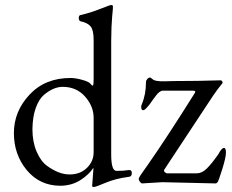

<svg xmlns="http://www.w3.org/2000/svg" viewBox="-20 -724 923 763"><path d="M745.1 -363.8H627.9Q613.8 -363.8 598.1 -341.8Q593.8 -335.9 586.9 -326.7Q580.1 -317.4 576.2 -311.5Q572.3 -305.7 563 -295.9Q554.7 -286.1 548.8 -286.1Q543 -286.1 541.5 -293.9Q540 -301.8 543 -308.1Q560.1 -348.1 560.1 -397.9Q560.1 -404.3 565.4 -410.2Q571.3 -416 575.2 -416Q579.1 -416 587.9 -408.2Q596.7 -400.4 632.8 -400.9L670.9 -401.9Q766.1 -401.9 856.9 -404.8Q860.8 -404.8 863.3 -400.4Q865.7 -396 863.8 -393.1Q843.8 -369.1 826.2 -342.8L632.8 -49.8Q629.9 -44.9 634.8 -40Q639.6 -35.2 645 -35.2H762.2Q782.2 -35.2 801.8 -54.2Q821.3 -73.2 848.1 -111.8Q860.4 -135.7 870.1 -136.2Q877.9 -136.2 877.9 -117.7Q877.9 -98.6 863.3 -51.8Q848.6 -4.9 844.7 0Q840.8 4.9 835.9 4.9L625 0L544.9 4.9Q541 4.9 536.1 -1.5Q531.2 -7.8 531.2 -13.7Q531.2 -19.5 567.9 -69.8Q642.1 -175.8 753.9 -354Q760.7 -363.8 745.1 -363.8ZM229 -378.9Q192.9 -378.9 154.8 -347.2Q134.8 -330.1 122.1 -294.9Q109.4 -259.8 108.9 -210Q108.9 -160.2 125.5 -121.6Q142.1 -83 167 -64.9Q213.9 -30.8 255.9 -30.8Q297.9 -30.3 325.2 -56.6Q352.5 -83 352.1 -120.1V-254.9Q352.5 -300.8 318.4 -339.8Q284.2 -378.9 229 -378.9ZM220.2 14.2Q138.2 14.2 86.4 -47.9Q35.2 -109.9 35.2 -195.3Q35.2 -281.2 97.2 -347.7Q159.2 -414.1 259.8 -414.1Q280.3 -414.1 306.6 -406.7Q333 -399.4 338.9 -391.6Q344.7 -383.8 348.6 -383.8Q352.1 -383.8 352.1 -408.2V-565.9Q352.1 -604 340.3 -618.7Q328.6 -633.3 300.8 -639.2Q293 -641.6 293 -652.3Q293 -663.1 299.8 -664.1Q338.9 -672.9 377.9 -688.5Q417 -704.1 422.4 -704.1Q427.7 -704.1 428.7 -699.7Q429.7 -695.3 425.8 -659.2Q422.4 -623 421.9 -562V-109.9Q421.9 -44.9 442.9 -44.9Q473.6 -44.9 488.8 -47.9Q503.9 -50.8 503.9 -36.1Q503.9 -21.5 490.2 -21Q438.5 -14.2 399.4 2.4Q360.4 19 353.5 19Q346.2 19 346.2 15.1L351.1 -50.8V-57.1Q333 -29.3 298.8 -7.8Q264.6 13.7 220.2 14.2Z"/></svg>

Font: EBGaramond
Style: Regular
Weight: 400
Version: Version 000.012g